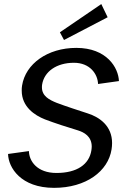

<svg xmlns="http://www.w3.org/2000/svg" viewBox="-20 -899 632 935"><path d="M504.2 -815 473.3 -879.2 271.7 -741.7 291.7 -704.2ZM19.2 -149.2C20.8 -82.5 81.7 15.8 243.3 15.8C399.2 15.8 506.7 -65 523.3 -171.7C525 -182.5 525.8 -192.5 525.8 -202.5C525.8 -285.8 465 -328.3 407.5 -346.7C366.7 -360 299.2 -381.7 255.8 -398.3C220.8 -412.5 184.2 -430.8 184.2 -473.3C184.2 -477.5 184.2 -481.7 185 -486.7C195 -550.8 255.8 -593.3 340 -593.3C418.3 -593.3 455.8 -538.3 457.5 -490L559.2 -504.2C556.7 -569.2 500 -665.8 351.7 -665.8C211.7 -665.8 104.2 -588.3 87.5 -482.5C85.8 -474.2 85.8 -465.8 85.8 -457.5C85.8 -379.2 148.3 -337.5 199.2 -317.5C245 -300 314.2 -277.5 359.2 -264.2C389.2 -255 426.7 -235 426.7 -185C426.7 -179.2 425.8 -173.3 425 -166.7C414.2 -98.3 355 -56.7 255 -56.7C160.8 -56.7 121.7 -114.2 120.8 -163.3Z"/></svg>

Font: Boon Medium
Style: Italic
Weight: 500
Italic angle: -9°
Designer: Sungsit Sawaiwan
Foundry: FontUni
Version: Version 3.0